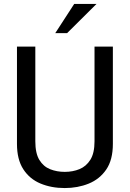

<svg xmlns="http://www.w3.org/2000/svg" viewBox="-20 -935 658 973"><path d="M459 -219V-699H552V-206Q552 -125 518.5 -76Q485 -27 429.5 -4.5Q374 18 308 18Q240 18 185 -5Q130 -28 98 -77.5Q66 -127 66 -206V-699H159V-219Q159 -158 179.5 -124.5Q200 -91 234 -77.5Q268 -64 308 -64Q349 -64 383 -78Q417 -92 438 -125.5Q459 -159 459 -219ZM260 -767 356 -915H469L320 -767Z"/></svg>

Font: Fragment Mono SC
Style: Regular
Weight: 400
Monospace: yes
Designer: Wei Huang based on Nimbus Sans by URW Studio, based on Helvetica by Max Miedinger.
Foundry: Wei Huang
Version: Version 1.012; ttfautohint (v1.8.4.7-5d5b)